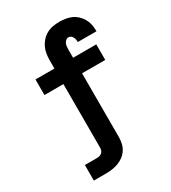

<svg xmlns="http://www.w3.org/2000/svg" viewBox="-224 -857 1048 1176"><g transform="rotate(-30 300.0 -269.0)"><path d="M85 205V95H170Q179 95 188.5 92.5Q198 90 205 84Q212 78 215.5 69Q219 60 219 50V-400H85V-510H219V-567Q219 -590 222.5 -613Q226 -636 236 -657Q246 -678 262 -695.5Q278 -713 298.5 -724Q319 -735 342 -739Q365 -743 388 -743Q410 -743 431.5 -739.5Q453 -736 472.5 -727.5Q492 -719 508 -704Q524 -689 535 -670.5Q546 -652 551 -630.5Q556 -609 556 -588Q556 -586 556 -583.5Q556 -581 556 -579H424Q424 -580 424 -580.5Q424 -581 424 -582Q424 -591 422 -599.5Q420 -608 416 -615.5Q412 -623 404.5 -628Q397 -633 388 -633Q378 -633 369.5 -625.5Q361 -618 357 -608Q353 -598 352 -587.5Q351 -577 351 -567V-510H515V-400H351V50Q351 73 346 95.5Q341 118 328.5 137Q316 156 298 169.5Q280 183 258.5 191Q237 199 214.5 202Q192 205 170 205Z"/></g></svg>

Font: Iosevka Slab XBdEx
Style: Regular
Weight: 800
Width: 7
Monospace: yes
Designer: Belleve Invis
Foundry: Belleve Invis
Version: Version 11.1.0; ttfautohint (v1.8.3)